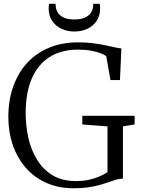

<svg xmlns="http://www.w3.org/2000/svg" viewBox="-20 -972 734 1002"><path d="M364 10.5Q283.5 10.5 220 -18.5Q156.5 -47.5 112.8 -98.5Q69 -149.5 46.2 -216.8Q23.5 -284 23.5 -360.5Q23.5 -450.5 49.8 -522.8Q76 -595 124 -646Q172 -697 238.8 -724Q305.5 -751 386.5 -751Q429 -751 464.8 -746.5Q500.5 -742 529.5 -735.8Q558.5 -729.5 579.8 -724.8Q601 -720 613.5 -719.5L606 -554H556.5L534.5 -679Q526.5 -685.5 506.8 -693.5Q487 -701.5 456.8 -707.2Q426.5 -713 387 -713Q299.5 -713 238.2 -674Q177 -635 145.5 -561Q114 -487 114 -381Q114 -315 128.2 -251.8Q142.5 -188.5 173.8 -137.8Q205 -87 255 -57Q305 -27 377 -27Q410.5 -27 440.5 -33Q470.5 -39 495.8 -49.8Q521 -60.5 541 -73.5V-312.5L409.5 -322.5V-367.5H682.5V-322.5L621.5 -312.5V-40Q603.5 -39.5 585 -34Q566.5 -28.5 545.2 -21Q524 -13.5 497.8 -6.2Q471.5 1 438.8 5.8Q406 10.5 364 10.5ZM368.5 -807.5Q331 -807.5 300.8 -821.8Q270.5 -836 252.2 -863Q234 -890 234 -928Q234 -934 234.5 -939.8Q235 -945.5 236 -952H270Q270 -948 270.5 -943.5Q271 -939 271.5 -934Q274 -916 284.8 -901.8Q295.5 -887.5 316 -879Q336.5 -870.5 368.5 -870.5Q400.5 -870.5 420.8 -879Q441 -887.5 451.8 -901.8Q462.5 -916 465.5 -934Q466.5 -939 466.5 -943.5Q466.5 -948 466.5 -952H500.5Q501.5 -945.5 502 -939.8Q502.5 -934 502.5 -928Q502.5 -890 484.5 -863Q466.5 -836 436 -821.8Q405.5 -807.5 368.5 -807.5Z"/></svg>

Font: Merriweather 72pt Light
Style: Regular
Weight: 300
Version: Version 2.100